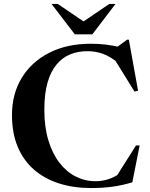

<svg xmlns="http://www.w3.org/2000/svg" viewBox="-20 -938 757 970"><path d="M462.5 -22.5Q496 -22.5 528 -32.8Q560 -43 591.5 -66L566.5 -44L667 -203H685.5L648.5 -17Q597.5 -1.5 548 5.2Q498.5 12 440 12Q351 12 277.8 -11.5Q204.5 -35 151.2 -81.5Q98 -128 69.2 -197Q40.5 -266 40.5 -356.5Q40.5 -464 90 -545Q139.5 -626 229 -671.5Q318.5 -717 438 -717Q478.5 -717 514 -712.8Q549.5 -708.5 593 -698.5L555.5 -688.5L622 -737.5H631L677.5 -479.5L659.5 -475.5L549 -654L581.5 -616.5Q538 -652.5 500.2 -666Q462.5 -679.5 421.5 -679.5Q374.5 -679.5 335 -663.5Q295.5 -647.5 266 -612.5Q236.5 -577.5 220.2 -521Q204 -464.5 204 -383Q204 -296.5 224.2 -229.5Q244.5 -162.5 280 -116.2Q315.5 -70 362.5 -46.2Q409.5 -22.5 462.5 -22.5ZM423 -815.5H381L532 -918H563.5L446.5 -764.5H358L240.5 -918H272Z"/></svg>

Font: Newsreader 60pt SemiBold
Style: Regular
Weight: 600
Designer: Hugues Gentile
Foundry: Production Type
Version: Version 1.003